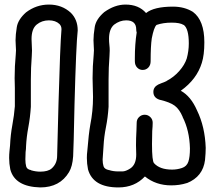

<svg xmlns="http://www.w3.org/2000/svg" viewBox="-20 -820 940 840"><path d="M156 0Q45 -3 25 -79Q20 -104 20 -129Q20 -145 21.5 -159Q23 -173 24 -184Q26 -230 34 -273Q42 -316 45 -355V-435L44 -478Q44 -530 49 -582L50 -600Q50 -610 49 -621Q48 -632 48 -644Q48 -668 53.5 -701.5Q59 -735 94 -766Q139 -800 194 -800Q251 -800 290 -764Q320 -734 320 -687Q313 -624 306 -364Q302 -168 300 -136Q297 -92 282 -67Q242 0 156 0ZM156 -69Q190 -69 206 -83Q230 -104 230 -139Q230 -163 236 -369Q243 -620 249 -692Q249 -706 240 -715Q223 -731 194 -731Q163 -731 140.5 -712.5Q118 -694 118 -649L120 -599L119 -575Q115 -524 115 -471V-353Q112 -306 104 -263.5Q96 -221 94 -181Q94 -168 92 -155L91 -123Q91 -105 94.5 -92Q98 -79 115 -76L116 -75Q136 -69 156 -69Z M515 -70Q530 -70 550 -83Q576 -100 576 -144L575 -184Q575 -215 577 -250L578 -283Q578 -298 588.5 -308Q599 -318 613 -318Q627 -318 637.5 -308Q648 -298 648 -283Q648 -269 646 -247Q645 -220 645 -190Q645 -115 654 -106Q679 -78 733 -78Q755 -78 776 -85Q797 -92 804 -112.5Q811 -133 811 -171Q809 -249 779 -308V-309Q765 -342 744.5 -357.5Q724 -373 677 -384Q651 -393 651 -418Q651 -439 672 -450L686 -456Q698 -460 708 -465Q709 -465 709 -466Q740 -482 764 -509Q788 -536 797 -564Q806 -597 806 -630Q806 -694 784 -711H783Q767 -721 731 -721Q694 -721 665 -711L664 -710Q653 -699 644 -652Q639 -618 639 -552Q639 -535 629 -524.5Q619 -514 604 -514Q590 -514 580 -524.5Q570 -535 570 -552V-567Q570 -626 578 -678Q576 -684 576 -691Q576 -731 532 -731Q504 -731 479 -712Q457 -693 457 -650Q457 -637 458.5 -624Q460 -611 460 -599L459 -575Q455 -524 455 -471V-353Q452 -306 443.5 -263.5Q435 -221 433 -181L429 -122Q429 -105 433 -92.5Q437 -80 456 -76H457Q475 -70 498 -70ZM498 0Q387 0 365 -79Q360 -104 360 -129Q360 -145 362 -160Q368 -235 375 -274Q387 -334 387 -396L385 -478Q385 -530 390 -582L391 -600Q391 -610 390 -621Q389 -632 389 -644Q389 -668 394.5 -702Q400 -736 436 -767Q482 -800 529 -800Q587 -800 619 -763Q654 -791 737 -791Q787 -791 824 -768Q874 -731 874 -635Q874 -579 863 -545Q841 -473 771 -423Q815 -399 842 -337Q877 -265 880 -173Q880 -151 877 -120Q868 -47 798 -19H797Q766 -9 729 -9Q662 -9 614 -48Q569 0 498 0Z"/></svg>

Font: Bubblez Graffiti
Style: Regular
Weight: 400
Designer: GGBotNet
Foundry: GGBotNet
Version: 1.00